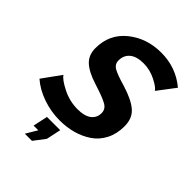

<svg xmlns="http://www.w3.org/2000/svg" viewBox="-285 -830 1158 1158"><g transform="rotate(45 293.5 -251.0)"><path d="M-21 -84 65 -203Q79 -179 141 -147.5Q203 -116 272 -116Q330 -116 360.5 -139Q391 -162 391 -202Q391 -236 359.5 -254Q328 -272 252 -296Q244 -299 240 -300Q161 -325 124 -360Q87 -395 87 -453Q87 -572 175.5 -643.5Q264 -715 388 -715Q514 -715 608 -636L523 -524Q513 -543 462.5 -568.5Q412 -594 358 -594Q299 -594 268.5 -568.5Q238 -543 238 -499Q238 -467 267 -450.5Q296 -434 369 -413Q458 -386 501.5 -349Q545 -312 545 -244Q545 -179 519.5 -129.5Q494 -80 450.5 -50.5Q407 -21 354.5 -6.5Q302 8 243 8Q168 8 98 -16.5Q28 -41 -21 -84ZM151 213 194 141H154L174 47H287L267 141L212 213Z"/></g></svg>

Font: Raleway-v4020
Style: Bold Italic
Weight: 700
Italic angle: -12°
Designer: Matt McInerney, Pablo Impallari, Rodrigo Fuenzalida
Foundry: Matt McInerney, Pablo Impallari, Rodrigo Fuenzalida
Version: Version 4.020;PS 004.020;hotconv 1.0.88;makeotf.lib2.5.64775